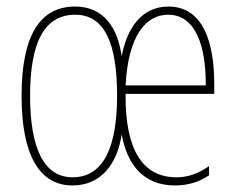

<svg xmlns="http://www.w3.org/2000/svg" viewBox="-20 -557 722 587"><path d="M495 -537C410 -537 367 -466 352 -385C340 -473 296 -537 210 -537C104 -537 46 -452 46 -264C46 -85 99 10 202 10C290 10 339 -58 352 -146C369 -53 419 10 515 10C557 10 591 -2 619 -21V-49C583 -24 552 -15 519 -15C416 -15 362 -100 364 -270H635V-301C635 -421 604 -537 495 -537ZM210 -512C301 -512 338 -422 338 -265C338 -114 300 -15 202 -15C113 -15 72 -106 72 -264C72 -423 113 -512 210 -512ZM494 -512C579 -512 610 -414 609 -296H364C372 -450 427 -512 494 -512Z"/></svg>

Font: Noto Sans Myanmar ExtraCondensed Thin
Style: Regular
Weight: 100
Width: 2
Designer: Monotype Design Team
Foundry: Monotype Imaging Inc.
Version: Version 2.107